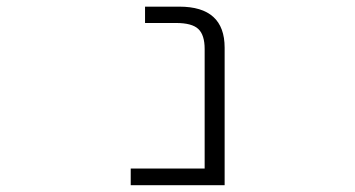

<svg xmlns="http://www.w3.org/2000/svg" viewBox="-20 -542 1040 563"><path d="M580.1 -398.4Q580.1 -439.5 561.5 -457Q543 -474.6 496.1 -474.6H405.3V-522.5H505.9Q638.7 -522.5 638.7 -402.3V1H363.3V-47.9H580.1Z"/></svg>

Font: Gen Shin Gothic Monospace Light
Style: Regular
Weight: 300
Designer: [Source Han Sans]
Ryoko NISHIZUKA  (kana & ideographs); Paul D. Hunt (Latin, Greek & Cyrillic); Wenlong ZHANG  (bopomofo
Version: Version 1.002.20150607